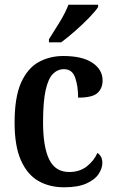

<svg xmlns="http://www.w3.org/2000/svg" viewBox="-20 -786 488 816"><path d="M253 10Q190 10 143 -17Q96 -44 69 -104.5Q42 -165 42 -265Q42 -373 69.5 -434.5Q97 -496 144 -522Q191 -548 249 -548Q330 -548 373 -519Q416 -490 416 -444Q416 -411 394.5 -391Q373 -371 312 -371Q312 -420 299.5 -456Q287 -492 252 -492Q225 -492 205 -472Q185 -452 174 -403Q163 -354 163 -266Q163 -162 189 -108.5Q215 -55 274 -55Q318 -55 348.5 -78.5Q379 -102 394 -136Q415 -122 415 -94Q415 -71 399.5 -47Q384 -23 348 -6.5Q312 10 253 10ZM188 -619Q209 -652 233.5 -692Q258 -732 271 -766H397V-756Q386 -739 359 -711Q332 -683 299.5 -654.5Q267 -626 240 -606H188Z"/></svg>

Font: Noto Serif Hebrew Condensed SemiBold
Style: Regular
Weight: 600
Width: 3
Designer: Monotype Design Team
Foundry: Monotype Imaging Inc.
Version: Version 2.004; ttfautohint (v1.8.4.7-5d5b)